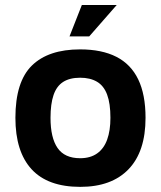

<svg xmlns="http://www.w3.org/2000/svg" viewBox="-20 -713 627 748"><path d="M292.8 15Q166.2 15 103.1 -53.6Q40 -122.2 40 -254Q40 -394.8 104.3 -457.7Q168.6 -520.6 292 -520.6Q376.6 -520.6 433.3 -491.7Q490 -462.8 518.5 -403.7Q547 -344.6 547 -254Q547 -122.6 480.9 -53.8Q414.8 15 292.8 15ZM292.4 -96.6Q332 -96.6 358.4 -115.3Q384.8 -134 397.5 -169.2Q410.2 -204.4 410.2 -254Q410.2 -310 397.3 -344.5Q384.4 -379 357.8 -394.6Q331.2 -410.2 292.4 -410.2Q251.6 -410.2 226 -393.8Q200.4 -377.4 188.6 -342.7Q176.8 -308 176.8 -254Q176.8 -176.2 204.3 -136.4Q231.8 -96.6 292.4 -96.6ZM250.8 -571.2 298.8 -693.4H434.6L327.6 -571.2Z"/></svg>

Font: Maven Pro VF Beta
Style: Regular
Weight: 400
Designer: Joe Prince
Foundry: Joe Prince
Version: Version 2.002